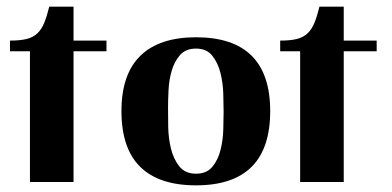

<svg xmlns="http://www.w3.org/2000/svg" viewBox="-20 -547 1177 577"><path d="M10 -393V-425Q41 -425 60.5 -430Q80 -435 92.5 -447Q105 -459 113 -478.5Q121 -498 128 -527H201V-425H300V-393H201V0H70V-393Z M345 -213Q345 -324 402 -379.5Q459 -435 569 -435Q792 -435 792 -213Q792 10 569 10Q458 10 401.5 -45.5Q345 -101 345 -213ZM569 -25Q601 -25 618 -45.5Q635 -66 642.5 -95.5Q650 -125 651 -157Q652 -189 652 -211Q652 -233 651 -265.5Q650 -298 642.5 -328Q635 -358 618 -379.5Q601 -401 569 -401Q538 -401 521 -381.5Q504 -362 496 -334.5Q488 -307 486.5 -276.5Q485 -246 485 -224Q485 -201 485.5 -167Q486 -133 493.5 -101.5Q501 -70 518.5 -47.5Q536 -25 569 -25Z M822 -393V-425Q853 -425 872.5 -430Q892 -435 904.5 -447Q917 -459 925 -478.5Q933 -498 940 -527H1013V-425H1112V-393H1013V0H882V-393Z"/></svg>

Font: Gamine
Style: Bold
Weight: 700
Designer: Tapiwanashe Sebastian Garikayi
Version: Version 1.000